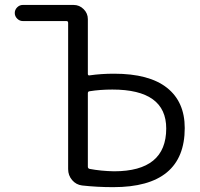

<svg xmlns="http://www.w3.org/2000/svg" viewBox="-20 -773 814 780"><path d="M256.8 -679.7Q256.8 -687.5 250 -687.5H72.3Q59.6 -687.5 49.8 -697.3Q40 -707 40 -720.2Q40 -733.4 49.8 -743.2Q59.6 -752.9 72.3 -752.9H279.3Q302.7 -752.9 319.8 -735.8Q336.9 -718.8 336.9 -695.3V-472.7Q336.9 -465.8 343.8 -466.8Q390.6 -473.6 443.4 -473.6Q585.9 -473.6 658.2 -416.5Q730.5 -359.4 730.5 -252.9Q730.5 -12.7 440.4 -12.7Q374 -12.7 313.5 -19.5Q289.1 -22.5 272.9 -41.5Q256.8 -60.5 256.8 -85.9ZM343.8 -402.3Q336.9 -401.4 336.9 -394.5V-95.7Q336.9 -88.9 343.8 -86.9Q390.6 -78.1 443.4 -77.1Q655.3 -77.1 655.3 -251Q655.3 -409.2 436.5 -409.2Q386.7 -409.2 343.8 -402.3Z"/></svg>

Font: Gen Jyuu Gothic P Normal
Style: Regular
Weight: 300
Designer: [Source Han Sans]
Ryoko NISHIZUKA  (kana & ideographs); Paul D. Hunt (Latin, Greek & Cyrillic); Wenlong ZHANG  (bopomofo
Version: Version 1.002.20150607